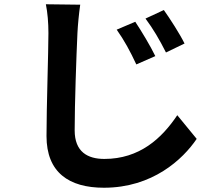

<svg xmlns="http://www.w3.org/2000/svg" viewBox="-20 -809 1040 900"><path d="M614 -707 527 -670C563 -619 589 -571 619 -507L708 -546C686 -592 642 -665 614 -707ZM748 -762 662 -722C699 -672 726 -626 758 -563L845 -605C823 -650 777 -721 748 -762ZM356 -787 195 -789C203 -750 207 -702 207 -654C207 -568 198 -305 198 -171C198 -1 303 71 467 71C695 71 837 -62 902 -158L811 -269C738 -160 634 -64 469 -64C391 -64 330 -97 330 -198C330 -323 338 -546 343 -654C345 -694 350 -745 356 -787Z"/></svg>

Font: Source Han Sans KR
Style: Bold
Weight: 700
Designer: Ryoko NISHIZUKA 西塚涼子 (kana, bopomofo & ideographs); Paul D. Hunt (Latin, Greek & Cyrillic); Sandoll Communications 산돌커뮤니
Foundry: Adobe
Version: Version 2.004;hotconv 1.0.118;makeotfexe 2.5.65603